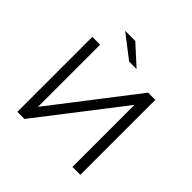

<svg xmlns="http://www.w3.org/2000/svg" viewBox="-204 -989 1166 1166"><g transform="rotate(45 379.0 -405.5)"><path d="M109 -644H176V-110L588 -644H650V0H582V-533L170 0H109ZM224 -811H311L437 -696H373Z"/></g></svg>

Font: Montserrat Ace
Style: Regular
Weight: 400
Designer: Julieta Ulanovsky
Foundry: Julieta Ulanovsky
Version: Version 1